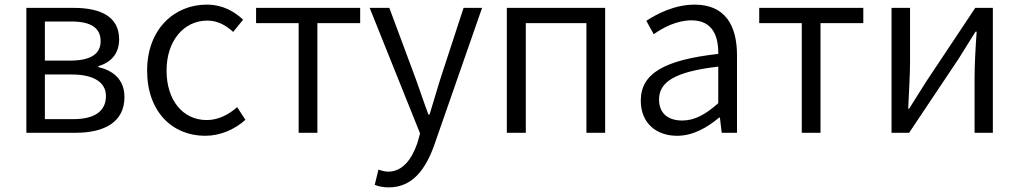

<svg xmlns="http://www.w3.org/2000/svg" viewBox="-20 -574 4406 830"><path d="M94 0H307C432 0 518 -47 518 -154C518 -233 466 -270 405 -284V-288C460 -304 495 -342 495 -404C495 -501 417 -540 298 -540H94ZM174 -312V-481H289C378 -481 415 -450 415 -396C415 -344 377 -312 283 -312ZM174 -59V-252H290C387 -252 438 -217 438 -159C438 -95 391 -59 297 -59Z M867 13C932 13 994 -14 1041 -56L1005 -111C971 -80 925 -55 874 -55C770 -55 700 -141 700 -269C700 -398 775 -485 876 -485C921 -485 956 -465 988 -436L1031 -489C993 -524 944 -554 873 -554C736 -554 616 -450 616 -269C616 -91 725 13 867 13Z M1271 0H1352V-474H1537V-540H1087V-474H1271Z M1661 236C1766 236 1822 153 1858 51L2064 -540H1984L1883 -231C1868 -183 1852 -128 1837 -79H1832C1813 -129 1795 -184 1778 -231L1663 -540H1578L1796 3L1784 45C1760 115 1720 168 1658 168C1643 168 1627 163 1616 159L1600 225C1616 232 1637 236 1661 236Z M2171 0H2253V-474H2515V0H2596V-540H2171Z M2907 13C2975 13 3037 -22 3089 -66H3092L3100 0H3166V-335C3166 -465 3114 -554 2983 -554C2896 -554 2820 -514 2774 -484L2806 -426C2847 -455 2905 -486 2970 -486C3063 -486 3086 -414 3085 -341C2853 -315 2750 -257 2750 -139C2750 -41 2818 13 2907 13ZM2929 -53C2874 -53 2829 -79 2829 -144C2829 -218 2894 -264 3085 -286V-128C3030 -79 2983 -53 2929 -53Z M3446 0H3527V-474H3712V-540H3262V-474H3446Z M3834 0H3910L4124 -320C4145 -353 4176 -403 4197 -437H4202C4197 -366 4193 -294 4193 -236V0H4272V-540H4196L3983 -220C3962 -187 3931 -137 3910 -104H3906C3909 -174 3914 -247 3914 -304V-540H3834Z"/></svg>

Font: Noto Sans CJK SC DemiLight
Style: Regular
Weight: 350
Designer: Ryoko NISHIZUKA 西塚涼子 (kana, bopomofo & ideographs); Paul D. Hunt (Latin, Greek & Cyrillic); Sandoll Communications 산돌커뮤니
Foundry: Adobe
Version: Version 2.004;hotconv 1.0.118;makeotfexe 2.5.65603